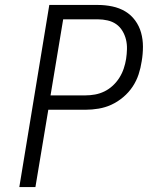

<svg xmlns="http://www.w3.org/2000/svg" viewBox="-20 -755 640 775"><path d="M58 0 179 -735H375Q405 -735 433.5 -729Q462 -723 485.5 -709Q509 -695 525.5 -672.5Q542 -650 549.5 -623Q557 -596 557 -566.5Q557 -537 552 -508Q548 -481 539.5 -455Q531 -429 515.5 -405.5Q500 -382 477.5 -363Q455 -344 430 -332.5Q405 -321 378 -316.5Q351 -312 325 -312H175L123 0ZM184 -370H325Q344 -370 363.5 -373.5Q383 -377 401.5 -386Q420 -395 435.5 -409.5Q451 -424 462 -441.5Q473 -459 479.5 -478.5Q486 -498 489 -517Q492 -537 492.5 -557Q493 -577 488.5 -595.5Q484 -614 474 -630.5Q464 -647 449 -657.5Q434 -668 414.5 -672.5Q395 -677 375 -677H235Z"/></svg>

Font: Iosevka SS04 Lt Ex Obl
Style: Regular
Weight: 300
Width: 7
Italic angle: -9°
Monospace: yes
Designer: Belleve Invis
Foundry: Belleve Invis
Version: Version 19.0.0; ttfautohint (v1.8.4)